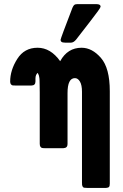

<svg xmlns="http://www.w3.org/2000/svg" viewBox="-20 -714 605 941"><path d="M29.8 -314Q29.8 -370.1 64.5 -425Q99.1 -480 164.1 -480Q228 -480 274.9 -414.1Q311 -480 379.9 -480Q431.6 -480 474.9 -429.9Q518.1 -379.9 518.1 -267.1V186Q518.1 197.3 514.6 201.7Q511.2 206.1 500 207H408.2Q398.4 207 392.8 206.1Q387.2 205.1 385 200.4Q382.8 195.8 382.3 192.9Q381.8 189.9 381.8 179.2V-264.2Q381.8 -297.4 371.8 -314.2Q361.8 -331.1 347.2 -331.1Q311 -331.1 311 -257.8V-7.8Q311 11.2 291 12.2H198.2Q190.4 12.2 185.8 11Q181.2 9.8 178 4.9Q174.8 0 174.8 -9.8V-261.2Q174.8 -283.2 174.3 -297.6Q173.8 -312 173.8 -320.1Q173.8 -328.1 172.4 -335Q170.9 -341.8 170.9 -343Q170.9 -344.2 168 -350.1Q165 -356 165 -356.9Q153.8 -348.1 153.8 -329.1V-314.9Q153.8 -294.9 133.8 -294.9H55.2Q46.4 -294.9 42.2 -295.4Q38.1 -295.9 33.9 -300.5Q29.8 -305.2 29.8 -314ZM276.9 -519Q276.9 -524.9 335 -675.8Q339.8 -687 344.5 -690.4Q349.1 -693.8 359.9 -693.8H452.1Q473.1 -693.8 473.1 -681.2Q473.1 -674.3 418.9 -605Q380.9 -556.2 353 -520Q340.8 -504.9 327.1 -504.9H299.8Q298.8 -504.9 294.9 -505.4Q291 -505.9 289.6 -505.9Q288.1 -505.9 285.2 -506.8Q282.2 -507.8 280.5 -509.5Q278.8 -511.2 277.8 -513.7Q276.9 -516.1 276.9 -519Z"/></svg>

Font: CMU Sans Serif
Style: Bold
Weight: 700
Version: Version 0.7.0